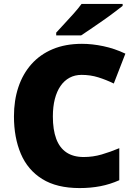

<svg xmlns="http://www.w3.org/2000/svg" viewBox="-20 -947 689 977"><path d="M395 -566Q361 -566 334 -551.5Q307 -537 288 -509.5Q269 -482 259 -443Q249 -404 249 -354Q249 -287 266 -241Q283 -195 318 -171.5Q353 -148 406 -148Q453 -148 497.5 -161Q542 -174 587 -193V-30Q540 -9 490.5 0.5Q441 10 385 10Q269 10 195 -36Q121 -82 86 -164.5Q51 -247 51 -355Q51 -436 73.5 -503.5Q96 -571 140 -620.5Q184 -670 248.5 -697Q313 -724 397 -724Q449 -724 506 -712Q563 -700 618 -674L559 -522Q520 -541 480 -553.5Q440 -566 395 -566ZM604 -917Q586 -903 559 -882.5Q532 -862 501 -840.5Q470 -819 441.5 -799.5Q413 -780 393 -767H266V-781Q283 -800 307 -825.5Q331 -851 355 -878Q379 -905 395 -927H604Z"/></svg>

Font: Noto Sans Khmer Black
Style: Regular
Weight: 900
Version: Version 2.003